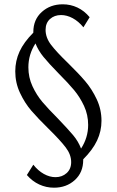

<svg xmlns="http://www.w3.org/2000/svg" viewBox="-20 -678 543 893"><path d="M105 136 135 88Q157 116 184 131Q211 146 238 146Q269 146 290 127Q311 108 311 76Q311 41 285.5 7.5Q260 -26 206 -79Q156 -128 125.5 -163.5Q95 -199 73 -246Q51 -293 51 -346Q51 -395 71 -438.5Q91 -482 135 -526V-529Q135 -587 174.5 -622.5Q214 -658 272 -658Q308 -658 340 -643Q372 -628 397 -598L368 -551Q345 -579 318 -593.5Q291 -608 264 -608Q233 -608 212.5 -589.5Q192 -571 192 -539Q192 -503 217.5 -469.5Q243 -436 297 -384Q346 -336 377 -299.5Q408 -263 430 -216Q452 -169 452 -116Q452 -68 431.5 -24.5Q411 19 367 63V66Q367 124 328 159.5Q289 195 231 195Q195 195 162.5 180Q130 165 105 136ZM249 -127Q296 -78 320 -49.5Q344 -21 357 13Q390 -38 390 -97Q390 -144 371 -185Q352 -226 324.5 -259Q297 -292 253 -336Q207 -383 182.5 -413Q158 -443 145 -476Q112 -425 112 -365Q112 -318 131 -277Q150 -236 177 -204Q204 -172 249 -127Z"/></svg>

Font: LXGW Bright GB
Style: Regular
Weight: 400
Designer: Christian Thalmann (Catharsis Fonts)
Foundry: LXGW / Christian Thalmann (Catharsis Fonts) / Fontworks Inc.
Version: Version 5.510